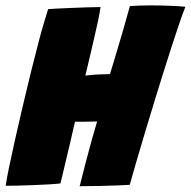

<svg xmlns="http://www.w3.org/2000/svg" viewBox="-32 -674 690 694"><path d="M-11.5 -2.5Q-8.5 -24 0.2 -67Q9 -110 21.8 -166.5Q34.5 -223 49.2 -286Q64 -349 79.2 -411Q94.5 -473 108.5 -526Q118 -562 126.8 -591.5Q135.5 -621 142 -641Q147 -641.5 170 -642.8Q193 -644 223.5 -645.2Q254 -646.5 283.5 -647.5Q313 -648.5 331.5 -648.5Q328.5 -627 321 -592.2Q313.5 -557.5 307 -530Q302 -508.5 296 -483Q290 -457.5 284.8 -435.2Q279.5 -413 276.5 -401Q288 -402 297.8 -403Q307.5 -404 316.5 -404.5Q325.5 -405 333.8 -405.2Q342 -405.5 349.8 -405.8Q357.5 -406 365.5 -406Q376.5 -442 389 -483.8Q401.5 -525.5 414 -568.5Q426.5 -611.5 437.5 -652Q449 -653 469.8 -653.8Q490.5 -654.5 510.5 -654.5Q549 -654.5 585 -653Q621 -651.5 638 -649.5Q634 -640 626 -617.5Q618 -595 607.2 -562.8Q596.5 -530.5 583.8 -491.2Q571 -452 557.5 -408.5Q544 -365 530 -320Q510.5 -256.5 492.5 -196.5Q474.5 -136.5 460.2 -87.2Q446 -38 437 -6Q423.5 -5 394.2 -3.8Q365 -2.5 328.5 -1.8Q292 -1 256 -1Q268 -49.5 278.2 -88.2Q288.5 -127 298.2 -162.5Q308 -198 319 -235Q308.5 -234.5 300 -234.5Q291.5 -234.5 284.2 -234.2Q277 -234 269.8 -234Q262.5 -234 255 -234Q247.5 -234 239 -234Q232.5 -204.5 224 -168.5Q215.5 -132.5 207.5 -98.8Q199.5 -65 193.8 -41Q188 -17 186.5 -11Q171 -9 144 -7.5Q117 -6 86.8 -4.8Q56.5 -3.5 29.8 -3Q3 -2.5 -11.5 -2.5Z"/></svg>

Font: Grandstander Thin Black
Style: Italic
Weight: 900
Italic angle: -15°
Version: Version 1.200